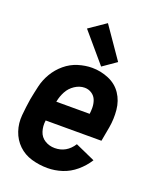

<svg xmlns="http://www.w3.org/2000/svg" viewBox="-144 -862 789 957"><g transform="rotate(20 250.0 -383.0)"><path d="M224 8Q180 8 139 -4Q98 -16 68.5 -44.5Q39 -73 25.5 -113Q12 -153 16 -197Q20 -241 27 -285Q34 -322 42.5 -358.5Q51 -395 71 -429Q91 -463 122 -489Q153 -515 190.5 -526.5Q228 -538 264 -538Q310 -538 352.5 -520Q395 -502 419.5 -465.5Q444 -429 448.5 -382Q453 -335 445 -289L431 -212H135V-210Q131 -181 139.5 -154Q148 -127 171.5 -112.5Q195 -98 224 -98Q286 -98 322 -154L427 -107Q405 -72 372.5 -44.5Q340 -17 301.5 -4.5Q263 8 224 8ZM153 -318H330Q332 -334 332 -350Q332 -371 325 -390Q318 -409 301 -420.5Q284 -432 263 -432Q236 -432 211 -415.5Q186 -399 172.5 -373.5Q159 -348 154 -322ZM303 -559 172 -713 261 -774 375 -609Z"/></g></svg>

Font: Iosevka SS08
Style: Bold Italic
Weight: 700
Italic angle: -10°
Monospace: yes
Designer: Belleve Invis
Foundry: Belleve Invis
Version: 2.1.0; ttfautohint (v1.8.2)